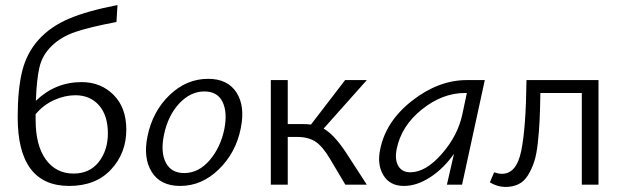

<svg xmlns="http://www.w3.org/2000/svg" viewBox="-20 -731 2467 760"><path d="M303 -406Q379 -406 429.5 -355.5Q480 -305 480 -218Q480 -125 419.5 -60Q359 5 254 5Q50 5 50 -267Q50 -378 68 -450Q86 -522 133 -574Q180 -626 253 -657Q326 -688 445 -711L441 -644Q336 -624 279.5 -605Q223 -586 185.5 -550Q148 -514 136.5 -466Q125 -418 122 -332Q199 -406 303 -406ZM271 -44Q335 -44 371 -90Q407 -136 407 -203Q407 -274 372 -314Q337 -354 278 -354Q237 -354 194.5 -335Q152 -316 121 -279V-257Q121 -155 161.5 -99.5Q202 -44 271 -44Z M693 5Q615 5 580.5 -50.5Q546 -106 564 -192Q584 -290 651 -354.5Q718 -419 804 -419Q881 -419 916 -365Q951 -311 933 -223Q914 -127 846.5 -61Q779 5 693 5ZM709 -46Q766 -46 809.5 -96.5Q853 -147 868 -220Q881 -286 861 -327.5Q841 -369 789 -369Q734 -369 689.5 -321.5Q645 -274 629 -197Q615 -128 636.5 -87Q658 -46 709 -46Z M1261 -222Q1302 -199 1349 -128L1432 0H1347L1287 -101Q1257 -152 1228.5 -170.5Q1200 -189 1155 -189H1119V0H1052V-414H1119V-240H1177Q1191 -240 1211 -238L1346 -414H1432Z M1828 -414H1899L1809 0H1749L1777 -122Q1736 -64 1683 -29.5Q1630 5 1579 5Q1523 5 1497.5 -37.5Q1472 -80 1485 -140Q1507 -251 1611.5 -332.5Q1716 -414 1828 -414ZM1604 -49Q1665 -49 1728.5 -121.5Q1792 -194 1810 -278L1828 -363H1821Q1731 -363 1649.5 -297.5Q1568 -232 1550 -140Q1542 -98 1557 -73.5Q1572 -49 1604 -49Z M2349 -414V0H2283V-363H2119Q2118 -299 2116 -256Q2114 -213 2109 -166.5Q2104 -120 2094.5 -91Q2085 -62 2070 -37.5Q2055 -13 2032.5 -2Q2010 9 1980 9Q1950 9 1919 -9L1936 -49Q1953 -43 1967 -43Q2025 -43 2043.5 -135Q2062 -227 2064 -414Z"/></svg>

Font: EauTest
Style: Italic
Weight: 400
Italic angle: -12°
Designer: Christian Thalmann (Catharsis Fonts)
Version: Version 0.001;PS 000.001;hotconv 1.0.88;makeotf.lib2.5.64775